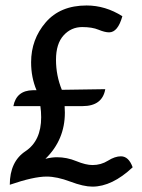

<svg xmlns="http://www.w3.org/2000/svg" viewBox="-20 -675 522 708"><path d="M320.8 13.2Q288.1 13.2 239 -5.4Q189.9 -23.9 151.9 -23.9Q104 -23.9 16.1 6.3Q16.1 -79.1 74 -117.4Q131.8 -155.8 131.8 -242.7Q131.8 -263.2 128.9 -283.7H29.3Q40.5 -341.3 101.1 -342.3H114.7Q94.7 -389.6 94.7 -445.3Q94.7 -529.8 148.4 -592.3Q202.1 -654.8 299.3 -654.8Q368.7 -654.8 431.2 -615.2Q414.6 -555.7 382.3 -555.7Q366.7 -555.7 343.3 -565.4Q319.8 -575.2 283.2 -575.2Q242.2 -575.2 214.4 -544.4Q186.5 -513.7 186.5 -454.6Q186.5 -396.5 208 -343.8L368.2 -346.2Q357.4 -283.7 284.2 -283.7H218.3Q219.2 -272 219.2 -259.8Q219.2 -159.2 147.5 -89.4Q170.9 -95.2 189.9 -95.2Q226.6 -95.2 261.5 -80.8Q296.4 -66.4 321.3 -66.4Q352.5 -66.4 378.2 -82.5Q403.8 -98.6 425.8 -98.6Q454.6 -98.6 469.2 -58.1Q393.1 13.2 320.8 13.2Z"/></svg>

Font: Bainsley
Style: Regular
Weight: 400
Designer: Paul James MIller
Foundry: High-Logic / Made with FontCreator
Version: Version 1.411;March 28, 2021;FontCreator 13.0.0.2683 64-bit